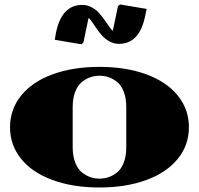

<svg xmlns="http://www.w3.org/2000/svg" viewBox="-20 -829 890 859"><path d="M225.1 -650.9 230 -680.2Q254.9 -807.1 348.1 -807.1Q370.6 -807.1 391.4 -795.7Q412.1 -784.2 426.3 -767.3Q440.4 -750.5 451.9 -733.9Q463.4 -717.3 471.9 -705.1Q480.5 -692.9 484.9 -691.9L507.8 -801.8L517.1 -809.1L636.2 -789.1L629.9 -759.8Q605 -632.8 512.2 -632.8Q489.7 -632.8 469 -644.3Q448.2 -655.8 434.1 -672.6Q419.9 -689.5 408.7 -706.1Q397.5 -722.7 388.9 -734.9Q380.4 -747.1 376 -748L353 -638.2L344.2 -630.9ZM634.8 -23.7Q543.9 9.8 424.8 9.8Q305.7 9.8 214.8 -23.7Q124 -57.1 74.5 -118.4Q24.9 -179.7 24.9 -259.8Q24.9 -339.8 74.5 -401.4Q124 -462.9 214.8 -496.3Q305.7 -529.8 424.8 -529.8Q543.9 -529.8 634.8 -496.3Q725.6 -462.9 775.4 -401.4Q825.2 -339.8 825.2 -259.8Q825.2 -179.7 775.4 -118.4Q725.6 -57.1 634.8 -23.7ZM424.8 -490.2Q403.8 -490.2 384 -483.4Q364.3 -476.6 345.9 -461.7Q327.6 -446.8 316.4 -418Q305.2 -389.2 305.2 -350.1V-169.9Q305.2 -130.9 316.4 -102.1Q327.6 -73.2 345.9 -58.3Q364.3 -43.5 384 -36.6Q403.8 -29.8 424.8 -29.8Q446.8 -29.8 466.6 -36.6Q486.3 -43.5 504.6 -58.3Q522.9 -73.2 533.9 -102.1Q544.9 -130.9 544.9 -169.9V-350.1Q544.9 -389.2 533.9 -418Q522.9 -446.8 504.6 -461.7Q486.3 -476.6 466.6 -483.4Q446.8 -490.2 424.8 -490.2Z"/></svg>

Font: Yokawerad
Style: Regular
Weight: 500
Designer: gluk
Foundry: gluk
Version: Version 0.79